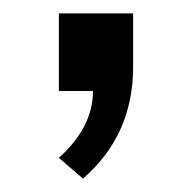

<svg xmlns="http://www.w3.org/2000/svg" viewBox="-20 -136 278 287"><path d="M68 100Q119 54 119 0H68V-116H179V-36Q179 66 104 131Z"/></svg>

Font: Chivo
Style: Regular
Weight: 400
Designer: Hector Gatti
Foundry: Omnibus-Type
Version: Version 1.007;PS 001.007;hotconv 1.0.88;makeotf.lib2.5.64775